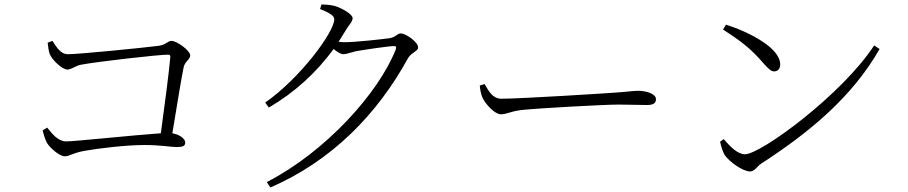

<svg xmlns="http://www.w3.org/2000/svg" viewBox="-20 -787 4020 850"><path d="M169 -210C171 -199 179 -171 187 -156C200 -133 243 -95 267 -95C288 -95 299 -109 353 -119C414 -130 537 -145 619 -145C693 -145 734 -136 763 -136C790 -136 800 -141 800 -156C800 -174 773 -192 743 -197C763 -317 784 -448 793 -489C798 -515 822 -523 822 -542C822 -563 763 -606 739 -606C722 -606 715 -588 681 -584C619 -576 330 -547 281 -547C246 -547 229 -582 212 -606L191 -598C192 -585 196 -559 200 -548C208 -526 253 -479 279 -479C295 -479 316 -496 336 -500C408 -514 681 -545 724 -545C731 -545 735 -542 734 -534C729 -476 709 -319 692 -197C585 -190 310 -161 274 -161C236 -161 210 -196 189 -222Z M1161 19 1177 43C1449 -75 1651 -282 1786 -529C1800 -554 1831 -560 1831 -577C1831 -601 1777 -639 1754 -639C1738 -639 1734 -623 1705 -618C1678 -614 1554 -600 1502 -600L1479 -602L1512 -655C1527 -680 1541 -691 1541 -707C1541 -724 1494 -751 1461 -761C1440 -766 1420 -767 1403 -767L1397 -747C1432 -733 1460 -719 1460 -702C1460 -645 1308 -440 1154 -333L1170 -311C1284 -377 1380 -465 1457 -570C1473 -557 1489 -547 1500 -547C1513 -547 1534 -555 1555 -560C1593 -567 1702 -583 1724 -583C1733 -583 1736 -580 1732 -568C1655 -373 1419 -113 1161 19Z M2125 -415 2104 -408C2106 -390 2108 -375 2115 -357C2128 -326 2171 -281 2197 -281C2224 -281 2235 -293 2289 -300C2363 -308 2656 -324 2717 -324C2776 -324 2811 -322 2844 -322C2876 -322 2884 -333 2884 -348C2884 -372 2840 -385 2806 -385C2780 -385 2756 -380 2689 -376C2647 -373 2286 -350 2200 -350C2161 -350 2145 -382 2125 -415Z M3194 -678 3181 -656C3267 -601 3308 -567 3357 -510C3383 -481 3394 -471 3407 -471C3423 -471 3434 -482 3434 -502C3434 -573 3303 -643 3194 -678ZM3850 -586C3708 -368 3348 -104 3278 -104C3247 -104 3215 -135 3184 -171L3168 -160C3170 -147 3179 -116 3188 -101C3208 -72 3267 -28 3301 -28C3321 -28 3333 -52 3349 -62C3565 -202 3753 -358 3874 -570Z"/></svg>

Font: Noto Serif CJK KR Light
Style: Regular
Weight: 300
Designer: Ryoko NISHIZUKA 西塚涼子 (kana & ideographs); Frank Grießhammer (Latin, Greek & Cyrillic); Wenlong ZHANG 张文龙 (bopomofo); San
Foundry: Adobe
Version: Version 2.001;hotconv 1.1.0;makeotfexe 2.6.0